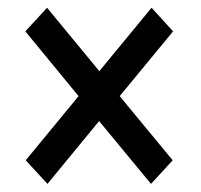

<svg xmlns="http://www.w3.org/2000/svg" viewBox="-20 -568 511 488"><path d="M45.4 -160.6 179.7 -323.7 44.4 -488.3 99.6 -548.3 232.4 -387.2 365.2 -548.3 419.9 -488.3 284.2 -323.7 418.9 -160.6 363.8 -100.6 231.9 -260.3 100.6 -100.6Z"/></svg>

Font: TypoPRO Roboto
Style: Regular
Weight: 400
Designer: Google
Version: Version 2.136; 2016